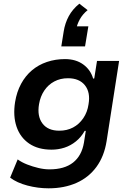

<svg xmlns="http://www.w3.org/2000/svg" viewBox="-20 -834 713 1043"><path d="M244 189Q186 189 129 174Q72 159 35 131L76 32Q98 48 127.5 59.5Q157 71 188.5 78.5Q220 86 249 86Q330 86 377 49Q424 12 436 -59L446 -123H440Q421 -89 392.5 -66Q364 -43 330.5 -32Q297 -21 260 -21Q187 -21 138.5 -54Q90 -87 70 -145.5Q50 -204 62 -280Q71 -335 94.5 -378.5Q118 -422 153.5 -452Q189 -482 235 -497.5Q281 -513 333 -513Q392 -513 432 -484Q472 -455 486 -407L492 -408L507 -503H627L559 -67Q546 15 504 72.5Q462 130 395.5 159.5Q329 189 244 189ZM302 -124Q344 -124 377 -141.5Q410 -159 432.5 -192Q455 -225 461 -268Q472 -332 441.5 -370.5Q411 -409 349 -409Q308 -409 275 -391.5Q242 -374 220.5 -342Q199 -310 192 -268Q181 -203 210.5 -163.5Q240 -124 302 -124ZM313 -582 326 -663Q333 -708 353.5 -746Q374 -784 411 -814L456 -779Q428 -756 413 -728Q398 -700 394 -675L372 -691H460L442 -582Z"/></svg>

Font: Nunito Sans 6pt
Style: Bold Italic
Weight: 700
Italic angle: -9°
Version: Version 3.101;gftools[0.9.27]